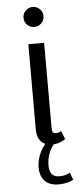

<svg xmlns="http://www.w3.org/2000/svg" viewBox="-60 -716 412 958"><g transform="rotate(-5 146.0 -236.5)"><path d="M177.1 -668.8Q191.7 -654.2 191.7 -633.3Q191.7 -612.5 177.1 -597.9Q162.5 -583.3 141.7 -583.3Q120.8 -583.3 106.2 -597.9Q91.7 -612.5 91.7 -633.3Q91.7 -654.2 106.2 -668.8Q120.8 -683.3 141.7 -683.3Q162.5 -683.3 177.1 -668.8ZM145 2.5Q104.2 -15 104.2 -75V-500H183.3V-75Q183.3 -59.2 187.5 -52.5Q191.7 -45.8 204.2 -45.8Q216.7 -45.8 229.2 -54.2L245.8 -12.5Q218.3 6.7 186.7 8.3Q151.7 53.3 151.7 112.5Q151.7 170 201.7 170Q232.5 170 255 156.7L268.3 193.3Q236.7 210 193.3 210Q149.2 210 125.4 185Q101.7 160 101.7 118.3Q101.7 56.7 145 2.5Z"/></g></svg>

Font: BoonBaan
Style: Regular
Weight: 400
Designer: Sungsit Sawaiwan
Foundry: FontUni
Version: Version 2.0